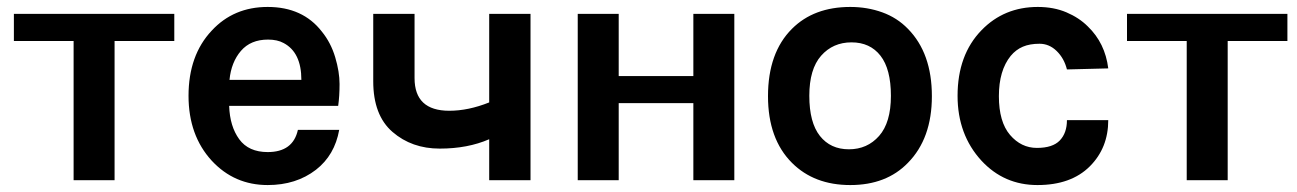

<svg xmlns="http://www.w3.org/2000/svg" viewBox="-20 -519 3737 553"><path d="M20 -401V-479H482V-401H310V0H192V-401Z M523 -243Q523 -360 590 -431Q653 -499 751 -499Q852 -499 907 -428Q933 -396 945.5 -354Q958 -312 958 -277Q958 -242 954 -214H640Q642 -155 669 -118Q696 -81 751 -81Q824 -81 838 -145H957Q944 -72 890 -30Q833 14 751 14Q655 14 590 -56Q523 -129 523 -243ZM641 -289H848Q848 -368 797 -395Q779 -405 752 -405Q702 -405 674 -372.5Q646 -340 641 -289Z M1174 -294Q1174 -200 1274 -200Q1329 -200 1389 -224V-479H1508V0H1389V-118Q1327 -91 1246.5 -91Q1166 -91 1110.5 -139Q1055 -187 1055 -285V-479H1174Z M1644 0V-479H1762V-300H1977V-479H2095V0H1977V-222H1762V0Z M2192 -242Q2192 -367 2261 -436Q2324 -499 2429 -499Q2478 -499 2521 -483.5Q2564 -468 2595 -436Q2664 -366 2664 -242Q2664 -120 2595 -50Q2533 14 2429 14Q2325 14 2261 -50Q2192 -119 2192 -242ZM2345 -358.5Q2311 -320 2311 -243Q2311 -166 2341.5 -127.5Q2372 -89 2425 -89Q2478 -89 2512 -127.5Q2546 -166 2546 -243Q2546 -320 2516 -358.5Q2486 -397 2432.5 -397Q2379 -397 2345 -358.5Z M2738 -243Q2738 -361 2807 -432Q2872 -499 2969 -499Q3015 -499 3051.5 -483.5Q3088 -468 3113 -443Q3163 -395 3172 -322L3053 -319Q3045 -351 3023.5 -372Q3002 -393 2974 -393Q2946 -393 2926 -384.5Q2906 -376 2891 -358Q2857 -316 2857 -242Q2857 -168 2889 -130.5Q2921 -93 2966.5 -93Q3012 -93 3032.5 -114.5Q3053 -136 3053 -173H3172Q3172 -93 3119 -40Q3065 14 2968 14Q2872 14 2807 -56Q2738 -131 2738 -243Z M3226 -401V-479H3688V-401H3516V0H3398V-401Z"/></svg>

Font: Karmilla
Style: Bold
Weight: 700
Designer: Jonathan Pinhorn
Version: Version 1.000